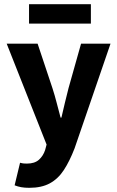

<svg xmlns="http://www.w3.org/2000/svg" viewBox="-20 -705 561 919"><path d="M120 194Q98 194 81.5 191Q65 188 50 182L76 74Q87 77 94.5 77.5Q102 78 109 78Q146 78 166.5 59.5Q187 41 196 13L203 -13L12 -496H160L231 -283Q242 -249 251 -214Q260 -179 270 -142H274Q282 -177 290.5 -212.5Q299 -248 308 -283L368 -496H509L337 5Q313 67 285.5 109Q258 151 218.5 172.5Q179 194 120 194ZM119 -592V-685H415V-592Z"/></svg>

Font: Source Sans 3
Style: Bold
Weight: 700
Designer: Paul D. Hunt
Foundry: Adobe
Version: Version 3.052;hotconv 1.1.0;makeotfexe 2.6.0